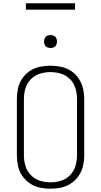

<svg xmlns="http://www.w3.org/2000/svg" viewBox="-20 -1144 616 1172"><path d="M288 8Q321 8 353.5 1Q386 -6 413.5 -24.5Q441 -43 460 -70.5Q479 -98 486.5 -130Q494 -162 494 -195V-540Q494 -573 486.5 -605Q479 -637 460 -665Q441 -693 413.5 -711Q386 -729 353.5 -736Q321 -743 288 -743Q255 -743 222.5 -736Q190 -729 162.5 -711Q135 -693 116 -665Q97 -637 90 -605Q83 -573 83 -540V-195Q83 -162 90 -130Q97 -98 116 -70.5Q135 -43 162.5 -24.5Q190 -6 222.5 1Q255 8 288 8ZM288 -31Q255 -31 223.5 -41Q192 -51 168.5 -75Q145 -99 135.5 -130.5Q126 -162 126 -195V-540Q126 -573 135.5 -605Q145 -637 168.5 -660.5Q192 -684 223.5 -694Q255 -704 288 -704Q321 -704 353 -694Q385 -684 408 -660.5Q431 -637 440.5 -605Q450 -573 450 -540V-195Q450 -162 440.5 -130.5Q431 -99 408 -75Q385 -51 353 -41Q321 -31 288 -31ZM288 -851Q299 -851 309 -855.5Q319 -860 323.5 -870Q328 -880 328 -890Q328 -901 323.5 -911Q319 -921 309 -925.5Q299 -930 288 -930Q278 -930 268 -925.5Q258 -921 253.5 -911Q249 -901 249 -890Q249 -880 253.5 -870Q258 -860 268 -855.5Q278 -851 288 -851ZM138 -1085H438V-1124H138Z"/></svg>

Font: Iosevka Sparkle Extralight
Style: Regular
Weight: 200
Designer: Belleve Invis
Foundry: Belleve Invis
Version: Version 4.5.0; ttfautohint (v1.8.3)